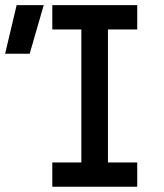

<svg xmlns="http://www.w3.org/2000/svg" viewBox="-20 -713 626 733"><path d="M179.7 0H503.9V-92.8H392.1V-600.6H503.9V-693.4H179.7V-600.6H290.5V-92.8H179.7ZM-0.5 -507.8H93.3L147 -693.4H43.5Z"/></svg>

Font: Cascadia Code PL
Style: Regular
Weight: 400
Monospace: yes
Designer: Aaron Bell
Foundry: Saja Typeworks
Version: Version 2404.023